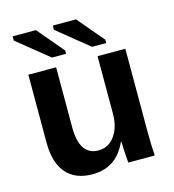

<svg xmlns="http://www.w3.org/2000/svg" viewBox="-109 -816 829 916"><g transform="rotate(-15 305.5 -358.0)"><path d="M199.2 -528.3V-231.9Q199.2 -92.8 293 -92.8Q342.8 -92.8 373.3 -135.5Q403.8 -178.2 403.8 -245.1V-528.3H541V-118.2Q541 -50.8 544.9 0H414.1Q408.2 -70.3 408.2 -105H405.8Q378.4 -44.9 336.2 -17.6Q293.9 9.8 235.8 9.8Q151.9 9.8 106.9 -41.7Q62 -93.3 62 -192.9V-528.3ZM235.4 -703.6V-724.6H350.1L460 -594.7V-578.1H390.6ZM37.1 -703.6V-724.6H151.9L261.7 -594.7V-578.1H192.4Z"/></g></svg>

Font: Arial
Style: Bold
Weight: 700
Designer: Steve Matteson
Foundry: Ascender Corporation
Version: Version 2.00.3